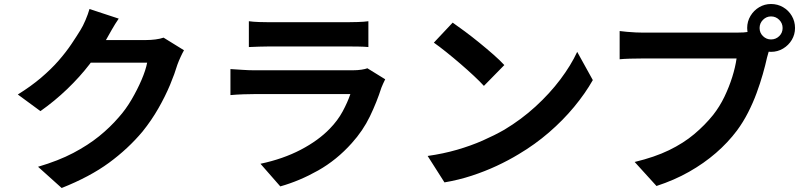

<svg xmlns="http://www.w3.org/2000/svg" viewBox="-20 -873 4010 959"><path d="M899 -622Q891 -608 882 -588.5Q873 -569 866 -550Q853 -506 829.5 -449.5Q806 -393 771.5 -332.5Q737 -272 692 -216Q620 -130 524.5 -60Q429 10 288 66L170 -40Q272 -70 346 -109Q420 -148 475 -192.5Q530 -237 573 -287Q608 -326 637 -375.5Q666 -425 687 -474Q708 -523 715 -560H378L424 -673Q438 -673 467.5 -673Q497 -673 534.5 -673Q572 -673 608.5 -673Q645 -673 672.5 -673Q700 -673 710 -673Q733 -673 756.5 -676Q780 -679 797 -685ZM573 -780Q555 -754 538 -724Q521 -694 512 -678Q478 -618 428.5 -553.5Q379 -489 316 -428.5Q253 -368 182 -318L69 -401Q135 -442 185.5 -485Q236 -528 273 -570.5Q310 -613 336.5 -652.5Q363 -692 382 -723Q394 -742 407 -772.5Q420 -803 427 -828Z M1223 -767Q1244 -764 1273 -763Q1302 -762 1327 -762Q1346 -762 1385.5 -762Q1425 -762 1473.5 -762Q1522 -762 1570 -762Q1618 -762 1656 -762Q1694 -762 1712 -762Q1735 -762 1767 -763Q1799 -764 1820 -767V-638Q1800 -640 1768.5 -640.5Q1737 -641 1710 -641Q1694 -641 1655.5 -641Q1617 -641 1568.5 -641Q1520 -641 1471.5 -641Q1423 -641 1384 -641Q1345 -641 1327 -641Q1303 -641 1274.5 -640Q1246 -639 1223 -638ZM1904 -477Q1899 -467 1893.5 -455Q1888 -443 1885 -435Q1862 -363 1827.5 -291.5Q1793 -220 1737 -158Q1662 -74 1569 -21.5Q1476 31 1380 58L1281 -55Q1394 -79 1482 -125Q1570 -171 1627 -230Q1667 -271 1691.5 -316.5Q1716 -362 1730 -403Q1719 -403 1692 -403Q1665 -403 1627.5 -403Q1590 -403 1547 -403Q1504 -403 1459 -403Q1414 -403 1373 -403Q1332 -403 1299.5 -403Q1267 -403 1247 -403Q1229 -403 1196 -402Q1163 -401 1131 -398V-528Q1163 -526 1193.5 -524Q1224 -522 1247 -522Q1262 -522 1292.5 -522Q1323 -522 1363 -522Q1403 -522 1448.5 -522Q1494 -522 1539.5 -522Q1585 -522 1626 -522Q1667 -522 1697 -522Q1727 -522 1742 -522Q1766 -522 1785.5 -525Q1805 -528 1815 -532Z M2241 -760Q2267 -742 2302 -716Q2337 -690 2374.5 -659.5Q2412 -629 2445 -600Q2478 -571 2499 -548L2397 -444Q2378 -465 2347 -494Q2316 -523 2280 -554Q2244 -585 2209 -613Q2174 -641 2147 -660ZM2116 -94Q2194 -105 2263 -125Q2332 -145 2391 -171Q2450 -197 2499 -225Q2584 -276 2655 -341Q2726 -406 2779 -476.5Q2832 -547 2863 -614L2941 -473Q2903 -406 2847.5 -339Q2792 -272 2722 -211.5Q2652 -151 2571 -103Q2520 -72 2461 -44.5Q2402 -17 2336.5 4.5Q2271 26 2200 38Z M3774 -733Q3774 -709 3791 -692.5Q3808 -676 3831 -676Q3855 -676 3872 -692.5Q3889 -709 3889 -733Q3889 -757 3872 -774Q3855 -791 3831 -791Q3808 -791 3791 -774Q3774 -757 3774 -733ZM3712 -733Q3712 -766 3728.5 -793.5Q3745 -821 3772 -837Q3799 -853 3831 -853Q3864 -853 3891.5 -837Q3919 -821 3935 -793.5Q3951 -766 3951 -733Q3951 -701 3935 -674Q3919 -647 3891.5 -630.5Q3864 -614 3831 -614Q3799 -614 3772 -630.5Q3745 -647 3728.5 -674Q3712 -701 3712 -733ZM3833 -654Q3826 -640 3821 -620.5Q3816 -601 3811 -585Q3803 -548 3790 -502.5Q3777 -457 3759 -408Q3741 -359 3716.5 -311Q3692 -263 3661 -221Q3616 -161 3556 -109Q3496 -57 3422 -15Q3348 27 3259 56L3150 -64Q3250 -88 3322 -123Q3394 -158 3447.5 -203Q3501 -248 3542 -299Q3575 -341 3598.5 -390Q3622 -439 3637.5 -488.5Q3653 -538 3659 -581Q3644 -581 3609.5 -581Q3575 -581 3528.5 -581Q3482 -581 3431.5 -581Q3381 -581 3334 -581Q3287 -581 3249.5 -581Q3212 -581 3194 -581Q3159 -581 3126.5 -580Q3094 -579 3075 -577V-718Q3090 -716 3111.5 -714Q3133 -712 3155.5 -711Q3178 -710 3194 -710Q3210 -710 3239.5 -710Q3269 -710 3308 -710Q3347 -710 3389.5 -710Q3432 -710 3474.5 -710Q3517 -710 3554 -710Q3591 -710 3618 -710Q3645 -710 3657 -710Q3672 -710 3693.5 -711Q3715 -712 3735 -718Z"/></svg>

Font: Noto Sans SC Thin
Style: Bold
Weight: 700
Version: Version 2.004-H2;hotconv 1.0.118;makeotfexe 2.5.65603